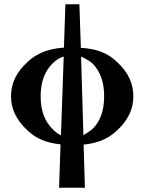

<svg xmlns="http://www.w3.org/2000/svg" viewBox="-20 -667 680 907"><path d="M112 -49C153 -11 200 8 266 15L259 220H381C379 153 377 83 375 16C426 11 482 -3 531 -49C584 -97 610 -151 610 -212C610 -273 585 -327 531 -376C486 -418 435 -437 362 -441L355 -647H289C287 -581 284 -509 282 -442C228 -438 166 -426 112 -376C58 -328 32 -274 32 -212C32 -152 58 -98 112 -49ZM363 -400C368 -396 398 -386 420 -364C452 -329 472 -284 472 -212C472 -142 452 -95 423 -64C404 -44 377 -32 374 -27ZM172 -212C172 -284 193 -329 224 -363C245 -385 263 -395 281 -400C277 -272 272 -156 268 -28C254 -34 239 -45 225 -61C192 -95 172 -142 172 -212Z"/></svg>

Font: Libertinus Serif
Style: Bold
Weight: 700
Designer: Philipp H. Poll, Khaled Hosny
Foundry: Caleb Maclennan
Version: Version 7.050;RELEASE